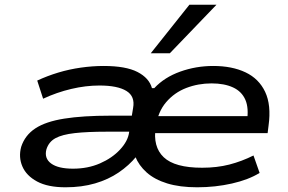

<svg xmlns="http://www.w3.org/2000/svg" viewBox="-20 -786 1224 815"><path d="M258 9Q183 9 137.5 -15.5Q92 -40 75 -79.5Q58 -119 70 -163Q86 -212 130 -241Q174 -270 253 -282.5Q332 -295 449 -295H566L556 -227H432Q351 -227 297.5 -221Q244 -215 215.5 -199.5Q187 -184 177 -152Q167 -114 197 -92Q227 -70 290 -70Q353 -70 404.5 -92.5Q456 -115 489.5 -151Q523 -187 528 -224L545 -328Q554 -377 516.5 -400Q479 -423 402 -423Q344 -423 282.5 -408.5Q221 -394 163 -367L138 -444Q181 -464 227.5 -478Q274 -492 323.5 -499Q373 -506 420 -506Q514 -506 563.5 -480.5Q613 -455 625 -412H635Q678 -458 745 -482Q812 -506 885 -506Q965 -506 1022 -479Q1079 -452 1105.5 -396Q1132 -340 1120 -253L1116 -221H611L622 -293H1056L1028 -270Q1037 -327 1021.5 -362.5Q1006 -398 969 -415Q932 -432 878 -432Q821 -432 770.5 -412.5Q720 -393 685 -352Q650 -311 641 -247Q628 -163 675 -118.5Q722 -74 838 -74Q901 -74 953.5 -87.5Q1006 -101 1056 -126L1082 -52Q1035 -23 964.5 -7Q894 9 817 9Q743 9 689.5 -7.5Q636 -24 602.5 -54Q569 -84 554 -122H559Q528 -84 484 -54Q440 -24 383.5 -7.5Q327 9 258 9ZM620 -560 784 -766H899L701 -560Z"/></svg>

Font: Nunito Sans 7pt Expanded Medium
Style: Italic
Weight: 500
Width: 7
Italic angle: -9°
Designer: Vernon Adams
Foundry: Vernon Adams
Version: Version 3.101;gftools[0.9.27]